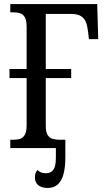

<svg xmlns="http://www.w3.org/2000/svg" viewBox="-20 -734 523 952"><path d="M216 198Q188 198 170.5 185Q153 172 153 144Q153 132 156.5 124Q160 116 165 109Q174 117 184 121Q194 125 208 125Q232 125 244.5 108Q257 91 257 49V-41H304V48Q304 93 295.5 127Q287 161 267.5 179.5Q248 198 216 198ZM31 0V-41H45Q66 -41 80.5 -46Q95 -51 103.5 -66.5Q112 -82 112 -113V-347H27V-392H112V-601Q112 -633 103.5 -648Q95 -663 80 -668Q65 -673 45 -673H31V-714H462L467 -540H421L417 -574Q414 -603 406.5 -623Q399 -643 381.5 -654Q364 -665 331 -665H207V-392H333V-347H207V-109Q207 -80 216 -65Q225 -50 241 -45.5Q257 -41 277 -41H304V0Z"/></svg>

Font: Noto Serif Condensed
Style: Regular
Weight: 400
Width: 3
Designer: Monotype Design Team
Foundry: Monotype Imaging Inc.
Version: Version 2.015